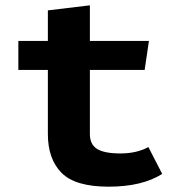

<svg xmlns="http://www.w3.org/2000/svg" viewBox="-20 -685 680 722"><path d="M49 -422V-531H160V-646L318 -665V-531H540L524 -422H318V-181Q318 -142 345 -125Q372 -108 433 -108Q494 -108 538 -132L590 -31Q514 17 388.5 17Q263 17 211.5 -35Q160 -87 160 -181V-422Z"/></svg>

Font: Fix15 Mono
Style: Bold
Weight: 700
Designer: Carrois Corporate & Edenspiekermann AG
Foundry: Carrois Corporate GbR & Edenspiekermann AG
Version: Version 3.206